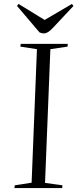

<svg xmlns="http://www.w3.org/2000/svg" viewBox="-20 -952 392 972"><path d="M167 -703 83 -716 85 -730H323L322 -716L235 -703L208 -26L296 -14L295 0H53L55 -14L140 -27ZM66 -922 74 -932 206 -851 344 -932 352 -922 247 -810Q222 -783 203 -783Q195 -783 190 -784.5Q185 -786 180 -788Z"/></svg>

Font: Literata 72pt Light
Style: Italic
Weight: 300
Italic angle: -2°
Designer: Latin by Veronika Burian and Jose Scaglione. Greek by Irene Vlachou. Cyrillic by Vera Evstafieva
Foundry: TypeTogether
Version: Version 3.002